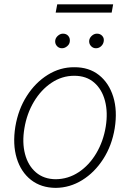

<svg xmlns="http://www.w3.org/2000/svg" viewBox="-20 -868 609 899"><path d="M240.7 11.7Q172.4 11.2 125.2 -25.6Q78.1 -62.5 58.3 -127.2Q38.6 -191.9 51.8 -274.9Q65.4 -356 105.5 -418.7Q145.5 -481.4 203.6 -517.6Q261.7 -553.7 327.6 -553.2Q396.5 -553.7 443.4 -516.6Q490.2 -479.5 510.3 -414.8Q530.3 -350.1 517.1 -267.1Q503.9 -186.5 463.4 -123.5Q422.9 -60.5 365 -24.7Q307.1 11.2 240.7 11.7ZM240.7 -28.8Q299.3 -29.3 348.4 -61.8Q397.5 -94.2 430.7 -150.1Q463.9 -206.1 475.1 -274.9Q485.8 -341.3 471.7 -395.5Q457.5 -449.7 420.9 -481.4Q384.3 -513.2 327.6 -513.2Q270 -513.2 220.9 -480.2Q171.9 -447.3 138.7 -391.6Q105.5 -335.9 94.2 -267.1Q83 -200.7 97.2 -146.7Q111.3 -92.8 148.2 -61Q185.1 -29.3 240.7 -28.8ZM270 -642.1Q254.9 -642.1 245.6 -653.6Q236.3 -665 238.8 -680.2Q241.2 -692.4 252 -701.4Q262.7 -710.4 274.9 -710.4Q291 -710.4 300 -699.5Q309.1 -688.5 306.6 -672.4Q305.2 -660.6 294.2 -651.4Q283.2 -642.1 270 -642.1ZM429.2 -642.1Q414.6 -642.1 405 -653.6Q395.5 -665 397.9 -680.2Q400.4 -692.4 410.9 -701.4Q421.4 -710.4 434.1 -710.4Q449.7 -710.4 459.2 -699.5Q468.8 -688.5 465.3 -672.4Q462.9 -660.2 452.9 -651.1Q442.9 -642.1 429.2 -642.1ZM509.8 -847.7 502.9 -809.1H240.7L248 -847.7Z"/></svg>

Font: Inter Tight ExtraLight
Style: Italic
Weight: 250
Italic angle: -9.39999°
Designer: Rasmus Andersson
Foundry: rsms
Version: Version 3.004